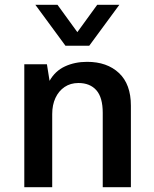

<svg xmlns="http://www.w3.org/2000/svg" viewBox="-20 -778 640 798"><path d="M81 0V-511H175L186 -442Q209 -483 250 -502Q291 -521 342 -521Q425 -521 474.5 -474.5Q524 -428 524 -339V0H407V-309Q407 -373 380.5 -403Q354 -433 306 -433Q273 -433 248.5 -416.5Q224 -400 210.5 -371Q197 -342 197 -304V0ZM476 -758 351 -588H252L127 -758H219L333 -601H270L384 -758Z"/></svg>

Font: Chivo Mono Medium Medium
Style: Regular
Weight: 500
Monospace: yes
Version: Version 1.008